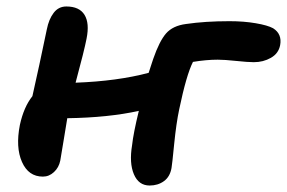

<svg xmlns="http://www.w3.org/2000/svg" viewBox="-20 -529 895 599"><path d="M113.8 22Q68.8 22 48.6 -23.7Q28.3 -69.3 42 -139.2Q54.2 -195.3 81.1 -229Q102.1 -321.8 126 -437Q132.3 -469.2 147.5 -489Q162.6 -508.8 187 -508.8Q227.5 -508.8 243.7 -482.7Q259.8 -456.5 250 -408.2Q243.2 -372.6 215.8 -271Q346.7 -275.9 443.8 -301.8Q446.8 -311 451.9 -326.7Q457 -342.3 458 -345.2Q477.1 -400.4 498 -424.6Q519 -448.7 560.1 -454.1Q620.1 -462.9 695.8 -462.9Q740.7 -462.9 777.8 -456.5Q814.9 -450.2 832 -440.9Q860.4 -422.9 854 -388.2Q849.1 -362.3 825.2 -348.6Q801.3 -335 772 -335Q753.4 -335 716.8 -338.9Q680.2 -342.8 659.2 -342.8Q624 -342.8 582 -335.9Q561.5 -295.4 539.1 -188Q529.8 -144 523.4 -79.8Q517.1 -15.6 515.1 -4.9Q510.3 22.5 491.5 36.1Q472.7 49.8 446.8 49.8Q412.6 49.8 397.7 14.6Q382.8 -20.5 392.1 -76.2Q396 -112.8 413.1 -183.1Q318.4 -162.1 189.9 -160.2Q186 -137.2 178.5 -90.8Q170.9 -44.4 168 -27.8Q163.6 -6.3 148.4 7.8Q133.3 22 113.8 22Z"/></svg>

Font: Shantell Sans Irregular Bouncy
Style: Italic
Weight: 600
Italic angle: -11.31°
Designer: Stephen Nixon, Anya Danilova, Shantell Martin
Foundry: Arrow Type
Version: Version 1.006;[9816181b4]